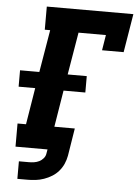

<svg xmlns="http://www.w3.org/2000/svg" viewBox="-60 -781 719 992"><g transform="rotate(5 300.0 -285.0)"><path d="M68 165V74H120Q133 74 146.5 72Q160 70 172.5 64Q185 58 194.5 47Q204 36 206 23L210 0H44V-120H88L119 -310H33V-395H133L170 -615H142V-735H591L558 -535H446L459 -615H317L280 -395H379V-310H266L235 -120H341L318 23Q314 45 305 65.5Q296 86 281 103.5Q266 121 246.5 133Q227 145 205.5 152.5Q184 160 162.5 162.5Q141 165 120 165Z"/></g></svg>

Font: Iosevka Slab HvExObl
Style: Regular
Weight: 900
Width: 7
Italic angle: -9°
Monospace: yes
Designer: Belleve Invis
Foundry: Belleve Invis
Version: Version 11.1.1; ttfautohint (v1.8.3)